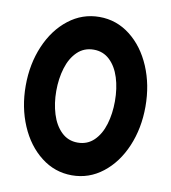

<svg xmlns="http://www.w3.org/2000/svg" viewBox="-82 -784 772 867"><g transform="rotate(10 304.5 -350.0)"><path d="M305 13Q226.5 13 163.8 -35.8Q101 -84.5 65.5 -167.5Q30 -250.5 30 -350Q30 -449.5 65.5 -532.5Q101 -615.5 163.8 -664.2Q226.5 -713 305 -713Q383.5 -713 446 -664.2Q508.5 -615.5 543.8 -532.5Q579 -449.5 579 -350Q579 -250.5 543.8 -167.5Q508.5 -84.5 446 -35.8Q383.5 13 305 13ZM305 -137Q349.5 -137 379.8 -166.5Q410 -196 424.5 -244.5Q439 -293 439 -350Q439 -409 423.8 -457.5Q408.5 -506 378.2 -534.5Q348 -563 305 -563Q260.5 -563 230 -533.5Q199.5 -504 184.8 -455.5Q170 -407 170 -350Q170 -294 185 -245.2Q200 -196.5 230.5 -166.8Q261 -137 305 -137Z"/></g></svg>

Font: Urbanist
Style: Regular
Weight: 400
Designer: Corey Hu
Foundry: Corey Hu
Version: Version 1.2; befe77262ef67d88f1d94aa3d2e49ef1327b4483